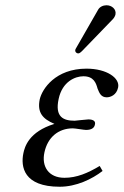

<svg xmlns="http://www.w3.org/2000/svg" viewBox="-20 -700 470 730"><path d="M149 -121C161 -177 201 -212 257 -212C266 -212 299 -206 307 -206C330 -206 339 -215 341 -227C344 -239 335 -246 316 -246C311 -246 265 -241 264 -241C221 -241 188 -255 203 -324C217 -390 266 -410 297 -410C336 -410 345 -385 351 -363C358 -346 364 -330 386 -330C399 -330 423 -338 429 -367C437 -403 386 -439 309 -439C191 -439 140 -362 131 -322C121 -272 142 -248 187 -229C89 -199 74 -141 69 -118C58 -66 70 10 207 10C270 10 330 -19 370 -50L359 -69C314 -42 272 -24 225 -24C165 -24 137 -67 149 -121ZM385 -680C372 -680 359 -674 353 -663L271 -520C269 -517 267 -513 266 -510C265 -503 270 -497 278 -497C282 -497 287 -501 291 -505L409 -627C414 -632 418 -640 419 -645C423 -665 405 -680 385 -680Z"/></svg>

Font: Libertinus Sans
Style: Italic
Weight: 400
Italic angle: -12°
Designer: Philipp H. Poll, Khaled Hosny
Foundry: Caleb Maclennan
Version: Version 7.050;RELEASE